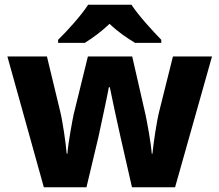

<svg xmlns="http://www.w3.org/2000/svg" viewBox="-20 -786 921 806"><path d="M532 -766H350C321 -721 262 -656 224 -619V-606H336C371 -628 405 -653 440 -686C474 -653 512 -627 547 -606H657V-619C622 -655 561 -721 532 -766ZM485 -215 534 0H715L870 -549H706L649 -321C637 -274 624 -183 620 -141H617C614 -185 598 -271 591 -304L535 -549H349L289 -305C285 -286 266 -186 263 -141H260C256 -186 244 -272 232 -321L177 -549H11L164 0H343L393 -210C404 -262 431 -385 437 -420H441C448 -385 474 -262 485 -215Z"/></svg>

Font: Noto Sans Bengali UI ExtraBold
Style: Regular
Weight: 800
Designer: Jelle Bosma - Monotype Design Team
Foundry: Monotype Imaging Inc.
Version: Version 2.003